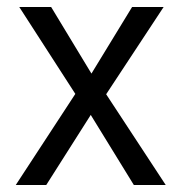

<svg xmlns="http://www.w3.org/2000/svg" viewBox="-20 -528 518 548"><path d="M112 0H25L195 -260L35 -508H126L241 -318L357 -508H447L283 -259L453 0H362L239 -200Z"/></svg>

Font: Hind Guntur
Style: Regular
Weight: 400
Designer: Manushi Parikh, Hitesh Malaviya
Foundry: Indian Type Foundry
Version: Version 1.002;PS 1.0;hotconv 1.0.86;makeotf.lib2.5.63406; tt